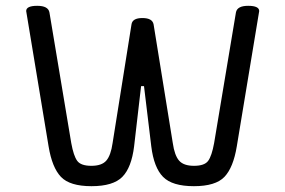

<svg xmlns="http://www.w3.org/2000/svg" viewBox="-20 -625 981 660"><path d="M432 -541Q435 -563 469.5 -563Q504 -563 508 -541L574 -133Q580 -91 595.5 -73Q611 -55 647 -55Q683 -55 695.5 -72Q708 -89 716 -133L791 -582Q795 -605 833 -605Q871 -605 871 -587L794 -122Q782 -49 751.5 -17Q721 15 646.5 15Q572 15 540.5 -17Q509 -49 500 -122L475 -329H465L441 -122Q432 -49 400.5 -17Q369 15 294.5 15Q220 15 189.5 -17Q159 -49 147 -122L70 -587Q70 -605 108 -605Q146 -605 150 -582L225 -133Q233 -89 245.5 -72Q258 -55 294 -55Q330 -55 345.5 -73Q361 -91 367 -133Z"/></svg>

Font: Offside
Style: Regular
Weight: 400
Designer: Eduardo Rodriguez Tunni
Foundry: Eduardo Rodriguez Tunni
Version: Version 1.001